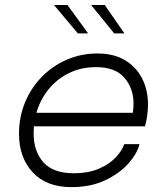

<svg xmlns="http://www.w3.org/2000/svg" viewBox="-20 -758 684 788"><path d="M552.5 -166.5Q543 -127.5 506.8 -86.8Q470.5 -46 411.2 -18Q352 10 273 10Q170.5 10 114.2 -50.8Q58 -111.5 58 -208.5Q58 -278 82.8 -337.8Q107.5 -397.5 151.8 -442.8Q196 -488 254.5 -513.2Q313 -538.5 380 -538.5Q447 -538.5 493.2 -510.8Q539.5 -483 563.5 -435.5Q587.5 -388 587.5 -328.5Q587.5 -307.5 584 -282.5Q580.5 -257.5 575 -239.5H119Q118 -225.5 118 -210.5Q118 -137 158 -92Q198 -47 282 -47Q344.5 -47 388 -66.5Q431.5 -86 456.8 -114Q482 -142 490 -166.5ZM374 -482.5Q313.5 -482.5 264 -458.5Q214.5 -434.5 179.8 -392Q145 -349.5 129.5 -295H525Q528 -313 528 -333.5Q528 -395.5 490.5 -439Q453 -482.5 374 -482.5ZM490.5 -621H448.5L354 -737.5H410ZM341.5 -621H299.5L201.5 -737.5H257Z"/></svg>

Font: Epilogue Light
Style: Italic
Weight: 300
Italic angle: -12°
Designer: Tyler Finck
Foundry: Etcetera Type Co
Version: Version 2.111; ttfautohint (v1.8.3)